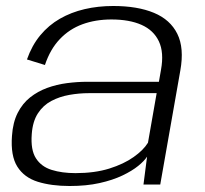

<svg xmlns="http://www.w3.org/2000/svg" viewBox="-20 -616 684 641"><path d="M212.5 5Q268.5 5 312.2 -4.8Q356 -14.5 388.5 -30Q421 -45.5 441.5 -62.2Q462 -79 471 -93L459 0H515L582 -380.5Q595.5 -455.5 572 -503Q548.5 -550.5 493.8 -573.2Q439 -596 358 -596Q307.5 -596 262.5 -585.5Q217.5 -575 180 -553.5Q142.5 -532 114.5 -498.2Q86.5 -464.5 70 -417.5L130 -399Q147.5 -451.5 179.5 -485.2Q211.5 -519 255.2 -535Q299 -551 352 -551Q412 -551 452.5 -533Q493 -515 510.5 -477.8Q528 -440.5 517.5 -383L510.5 -343H271.5Q238.5 -343 203.8 -338.5Q169 -334 137.5 -322.5Q106 -311 80.5 -290.8Q55 -270.5 39 -239Q23 -207.5 20 -162.5Q15 -96 37.8 -59.8Q60.5 -23.5 106 -9.2Q151.5 5 212.5 5ZM232 -38Q187 -38 152.5 -48.8Q118 -59.5 100 -87.5Q82 -115.5 86 -168Q89 -210.5 106.5 -237.5Q124 -264.5 151.5 -279Q179 -293.5 211.5 -299.2Q244 -305 276.5 -305H503L474 -139.5Q459 -115 426.2 -91.8Q393.5 -68.5 344.8 -53.2Q296 -38 232 -38Z"/></svg>

Font: Anybody SemiExpanded Light
Style: Italic
Weight: 300
Width: 6
Italic angle: -10°
Version: Version 1.113;gftools[0.9.25]